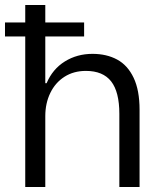

<svg xmlns="http://www.w3.org/2000/svg" viewBox="-25 -749 645 769"><path d="M76.1 -729H156.4V-415.7H161.6Q185.6 -472.3 234.6 -502.8Q283.7 -533.3 345.4 -533.3Q402.1 -533.3 444.3 -510.4Q486.4 -487.6 510.2 -437.5Q534 -387.4 534 -309.4V0H453V-293.1Q453 -381 420.2 -423Q387.4 -465 319 -465Q270 -465 233.2 -441.5Q196.4 -418 176.4 -376.6Q156.4 -335.3 156.4 -283.7V0H76.1ZM-5 -659H311.9V-603H-5Z"/></svg>

Font: Mona Sans VF XLt
Style: Regular
Weight: 200
Designer: Deni Anggara
Foundry: GitHub
Version: Version 2.000;Glyphs 3.2.3 (3260)